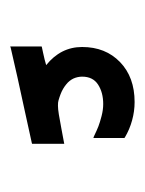

<svg xmlns="http://www.w3.org/2000/svg" viewBox="26 -1044 282 373"><g transform="rotate(90 166.5 -857.0)"><path d="M106 -806.2Q70.8 -834.5 70.8 -876Q70.8 -921.4 100.1 -949.7Q129.4 -978 177.7 -978Q195.8 -978 213.4 -973.1Q231 -968.3 246.6 -959L247.6 -958V-957V-900.9V-897.9L244.6 -898.9Q232.4 -904.8 224.9 -907.7Q217.3 -910.6 205.1 -913.8Q192.9 -917 181.6 -917Q159.2 -917 143.8 -907Q128.4 -897 128.4 -876Q128.4 -871.6 129.4 -867.2Q130.4 -862.8 132.1 -859.1Q133.8 -855.5 136.7 -851.8Q139.6 -848.1 143.6 -845Q147.5 -841.8 152.1 -839.1Q156.7 -836.4 162.4 -834.2Q168 -832 174.8 -830.1Q176.8 -829.6 179 -829.3Q181.2 -829.1 185.1 -829.1Q190.9 -829.1 201.7 -830.8Q212.4 -832.5 229 -835.7Q245.6 -838.9 256.3 -840.8L258.8 -841.3V-838.9V-780.3V-778.8L257.3 -778.3Q235.8 -773.4 198.5 -765.4Q161.1 -757.3 130.1 -750.5Q99.1 -743.7 72.3 -737.3L69.8 -736.3V-738.8V-795.9V-797.4L71.3 -797.9Q76.2 -798.8 82.5 -800.3Q88.9 -801.8 95.2 -803.2Q101.6 -804.7 106 -806.2Z"/></g></svg>

Font: Samim FD-WOL
Style: Medium-FD-WOL
Weight: 500
Foundry: DejaVu fonts team - Redesigned by Saber Rastikerdar
Version: Version 4.0.0